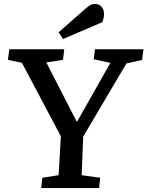

<svg xmlns="http://www.w3.org/2000/svg" viewBox="-20 -949 744 969"><path d="M412.1 -905.8Q427.7 -918.9 437.3 -924.1Q446.8 -929.2 459 -929.2Q479 -929.2 491.9 -915.3Q504.9 -901.4 504.9 -877.9Q504.9 -857.9 496.1 -836.9L297.9 -752L275.9 -786.1ZM366.2 -336.9H370.1L537.1 -631.8L453.1 -649.9L459 -700.2H704.1L696.8 -646L618.2 -628.9L399.9 -259.8L392.1 -64.9L485.8 -51.8L480 0H188L193.8 -51.8L275.9 -64.9L287.1 -261.2L90.8 -631.8L20 -647L26.9 -700.2H304.2L297.9 -647L213.9 -633.8Z"/></svg>

Font: Literata Book SemiBold
Style: Italic
Weight: 600
Italic angle: -3°
Designer: Latin by Veronika Burian and Jose Scaglione. Greek by Irene Vlachou. Cyrillic by Vera Evstafieva
Foundry: TypeTogether
Version: Version 1.003;PS 001.003;hotconv 1.0.88;makeotf.lib2.5.64775